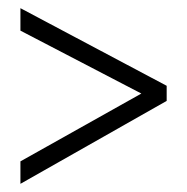

<svg xmlns="http://www.w3.org/2000/svg" viewBox="-20 -589 458 470"><path d="M30 -194V-139L388 -342V-379L30 -569V-514L326 -360Z"/></svg>

Font: Noto Sans Bengali ExtraCondensed Light
Style: Regular
Weight: 300
Width: 2
Designer: Joana Ranito - Universal Thirst; Jelle Bosma - Monotype Design Team
Foundry: Universal Thirst ehf.
Version: Version 3.000